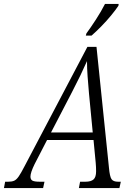

<svg xmlns="http://www.w3.org/2000/svg" viewBox="-72 -951 677 971"><path d="M-52 0 -46 -32H-30Q-12 -32 -0.5 -37Q11 -42 22.5 -58.5Q34 -75 52 -110L370 -714H416L479 -103Q483 -58 492 -45Q501 -32 525 -32H539L532 0H327L333 -32H360Q388 -32 401 -43.5Q414 -55 414 -85Q414 -93 413.5 -106Q413 -119 412 -128L401 -243H166L103 -121Q82 -78 82 -58Q82 -43 92 -37.5Q102 -32 129 -32H153L146 0ZM292 -485 186 -281H397L378 -479Q374 -523 371 -564.5Q368 -606 368 -642Q352 -606 334.5 -569.5Q317 -533 292 -485ZM362 -771 365 -782Q387 -812 413 -852Q439 -892 459 -931H528L527 -922Q513 -901 490 -873Q467 -845 440.5 -818Q414 -791 391 -771Z"/></svg>

Font: Noto Serif Condensed Light
Style: Italic
Weight: 300
Width: 3
Italic angle: -12°
Designer: Monotype Design Team
Foundry: Monotype Imaging Inc.
Version: Version 2.014; ttfautohint (v1.8.4.7-5d5b)